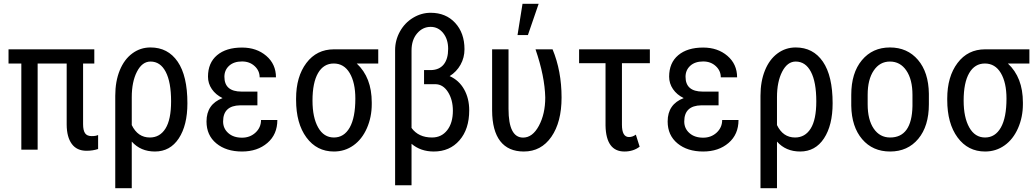

<svg xmlns="http://www.w3.org/2000/svg" viewBox="-20 -788 5457 1011"><path d="M476.6 -453.6V-528.3H24.9V-453.6H92.3V0H178.2V-453.6H331.1V-131.8C331.4 -88.2 340.3 -54.4 357.9 -30.3C375.5 -6.2 401.4 5.9 435.5 5.9C457.7 5.9 478 2.8 496.6 -3.4V-77.1C488.8 -73.2 477.5 -71.3 462.9 -71.3C446.3 -71.3 434.6 -76.4 427.7 -86.7C420.9 -96.9 417.5 -112.8 417.5 -134.3V-453.6Z M772.5 -538.1C737 -538.1 705.1 -527.7 676.8 -506.8C648.4 -486 626.4 -456.3 610.6 -417.7C594.8 -379.2 586.9 -334.5 586.9 -283.7V203.1H673.8V-42.5C704.8 -7.6 745.4 9.8 795.9 9.8C849.3 9.8 891.1 -13.3 921.4 -59.3C951.7 -105.4 966.8 -167 966.8 -244.1C966.8 -340.5 949.7 -413.6 915.5 -463.4C881.3 -513.2 833.7 -538.1 772.5 -538.1ZM673.8 -129.4V-275.9C673.8 -330.2 682.9 -375.2 701.2 -410.6C719.4 -446.1 743.2 -463.9 772.5 -463.9C807 -463.9 833.7 -445.9 852.5 -409.9C871.4 -373.9 880.9 -322.1 880.9 -254.4C880.9 -190.3 871 -142.5 851.3 -111.1C831.6 -79.7 804.2 -64 769 -64C726.7 -64 695 -85.8 673.8 -129.4Z M1154.8 -148.4C1154.8 -204.1 1184.7 -232.4 1244.6 -233.4H1335.4V-305.7H1252C1191.7 -305.7 1161.6 -331.7 1161.6 -383.8C1161.6 -407.2 1169.9 -426.5 1186.5 -441.7C1203.1 -456.8 1225.7 -464.4 1254.4 -464.4C1281.1 -464.4 1303.2 -456.2 1320.8 -439.9C1338.4 -423.7 1347.2 -404 1347.2 -380.9H1433.1C1433.1 -427.1 1416.1 -464.8 1382.1 -493.9C1348.1 -523 1305.5 -537.6 1254.4 -537.6C1198.7 -537.6 1154.9 -524.2 1123 -497.3C1091.1 -470.5 1075.2 -432.8 1075.2 -384.3C1075.2 -360.5 1081.9 -338.7 1095.5 -318.8C1109 -299 1127.8 -283.2 1151.9 -271.5C1095.5 -250 1067.4 -209 1067.4 -148.4C1067.4 -99.9 1084.6 -61.4 1119.1 -33C1153.6 -4.5 1198.7 9.8 1254.4 9.8C1308.4 9.8 1352.9 -5.2 1387.9 -35.2C1422.9 -65.1 1440.4 -105.5 1440.4 -156.2H1354.5C1354.5 -129.9 1344.8 -107.7 1325.4 -89.8C1306.1 -71.9 1282.4 -63 1254.4 -63C1224.4 -63 1200.4 -71 1182.1 -87.2C1163.9 -103.3 1154.8 -123.7 1154.8 -148.4Z M1971.7 -453.6V-528.3H1738.8C1677.9 -528.3 1629.4 -504.3 1593.3 -456.3C1557.1 -408.3 1539.1 -345.9 1539.1 -269V-261.7C1539.1 -179.4 1557.2 -113.5 1593.5 -64.2C1629.8 -14.9 1678.1 9.8 1738.3 9.8C1776.7 9.8 1811 -1 1841.1 -22.5C1871.2 -43.9 1894.8 -74.1 1911.9 -113C1929 -151.9 1937.5 -194.2 1937.5 -239.7V-248.5C1937.5 -336.4 1911.1 -404.8 1858.4 -453.6ZM1625.5 -258.3C1625.5 -321.5 1635.3 -369.8 1654.8 -403.3C1674.3 -436.8 1701.8 -453.6 1737.3 -453.6C1773.4 -453.6 1801.4 -436.8 1821.3 -403.3C1841.1 -369.8 1851.1 -325 1851.1 -269C1851.1 -202 1841.1 -151 1821.3 -116.2C1801.4 -81.4 1773.8 -64 1738.3 -64C1702.8 -64 1675.1 -81.5 1655.3 -116.7C1635.4 -151.9 1625.5 -199.1 1625.5 -258.3Z M2247.6 -720.7C2215 -720.7 2184.2 -711.9 2155 -694.3C2125.9 -676.8 2102.9 -652.7 2085.9 -622.1C2069 -591.5 2060.5 -558.9 2060.5 -524.4V187.5H2147V-30.8C2178.9 -3.7 2217.9 9.8 2264.2 9.8C2320.1 9.8 2365.2 -9.8 2399.4 -49.1C2433.6 -88.3 2450.7 -141 2450.7 -207C2450.7 -249 2441.7 -285.9 2423.8 -317.6C2405.9 -349.4 2380.5 -372.6 2347.7 -387.2C2372.1 -402.5 2391.2 -422.5 2405 -447.3C2418.9 -472 2425.8 -499.2 2425.8 -528.8C2425.8 -585.8 2409.4 -632 2376.7 -667.5C2344 -703 2300.9 -720.7 2247.6 -720.7ZM2339.8 -530.8C2339.8 -495.6 2332.1 -468.3 2316.7 -449C2301.2 -429.6 2278.6 -419.6 2249 -418.9H2212.9V-344.7H2272.5C2299.5 -344.4 2321.6 -330.6 2338.9 -303.5C2356.1 -276.3 2364.7 -243.5 2364.7 -205.1C2364.7 -162.1 2354.7 -127.8 2334.7 -102.3C2314.7 -76.7 2288.1 -64 2254.9 -64C2207.4 -64 2171.4 -80.7 2147 -114.3V-522C2147 -559.1 2156.7 -589.1 2176.3 -612.1C2195.8 -635 2219.6 -646.5 2247.6 -646.5C2274.3 -646.5 2296.3 -635.6 2313.7 -613.8C2331.1 -592 2339.8 -564.3 2339.8 -530.8Z M2657.7 -528.3H2571.3V-206.1C2571.6 -135.1 2585.9 -81.4 2614 -44.9C2642.2 -8.5 2683.6 9.8 2738.3 9.8C2799.2 9.8 2847.5 -16 2883.3 -67.6C2919.1 -119.2 2937 -188.2 2937 -274.4C2937 -367.5 2921.2 -452.1 2889.6 -528.3H2799.8C2832.4 -433.6 2849.4 -349 2851.1 -274.4C2851.1 -216.8 2839.9 -167.2 2817.6 -125.7C2795.3 -84.2 2767.6 -63.5 2734.4 -63.5C2683.3 -63.5 2657.7 -113.8 2657.7 -214.4ZM2731.4 -768.1 2705.1 -603.5H2759.8L2816.4 -768.1Z M3401.9 -455.1V-528.3H3029.3V-455.1H3168.5V-126.5C3170.4 -35.6 3203.6 9.8 3268.1 9.8C3299.3 9.8 3326 1.3 3348.1 -15.6L3328.1 -79.1C3316.7 -70.6 3304.7 -66.4 3292 -66.4C3267.3 -66.4 3254.9 -88.1 3254.9 -131.3V-455.1Z M3583 -148.4C3583 -204.1 3613 -232.4 3672.9 -233.4H3763.7V-305.7H3680.2C3620 -305.7 3589.8 -331.7 3589.8 -383.8C3589.8 -407.2 3598.1 -426.5 3614.7 -441.7C3631.3 -456.8 3654 -464.4 3682.6 -464.4C3709.3 -464.4 3731.4 -456.2 3749 -439.9C3766.6 -423.7 3775.4 -404 3775.4 -380.9H3861.3C3861.3 -427.1 3844.3 -464.8 3810.3 -493.9C3776.3 -523 3733.7 -537.6 3682.6 -537.6C3627 -537.6 3583.2 -524.2 3551.3 -497.3C3519.4 -470.5 3503.4 -432.8 3503.4 -384.3C3503.4 -360.5 3510.2 -338.7 3523.7 -318.8C3537.2 -299 3556 -283.2 3580.1 -271.5C3523.8 -250 3495.6 -209 3495.6 -148.4C3495.6 -99.9 3512.9 -61.4 3547.4 -33C3581.9 -4.5 3627 9.8 3682.6 9.8C3736.7 9.8 3781.2 -5.2 3816.2 -35.2C3851.2 -65.1 3868.7 -105.5 3868.7 -156.2H3782.7C3782.7 -129.9 3773 -107.7 3753.7 -89.8C3734.3 -71.9 3710.6 -63 3682.6 -63C3652.7 -63 3628.6 -71 3610.4 -87.2C3592.1 -103.3 3583 -123.7 3583 -148.4Z M4169.9 -538.1C4134.4 -538.1 4102.5 -527.7 4074.2 -506.8C4045.9 -486 4023.8 -456.3 4008.1 -417.7C3992.3 -379.2 3984.4 -334.5 3984.4 -283.7V203.1H4071.3V-42.5C4102.2 -7.6 4142.9 9.8 4193.4 9.8C4246.7 9.8 4288.6 -13.3 4318.8 -59.3C4349.1 -105.4 4364.3 -167 4364.3 -244.1C4364.3 -340.5 4347.2 -413.6 4313 -463.4C4278.8 -513.2 4231.1 -538.1 4169.9 -538.1ZM4071.3 -129.4V-275.9C4071.3 -330.2 4080.4 -375.2 4098.6 -410.6C4116.9 -446.1 4140.6 -463.9 4169.9 -463.9C4204.4 -463.9 4231.1 -445.9 4250 -409.9C4268.9 -373.9 4278.3 -322.1 4278.3 -254.4C4278.3 -190.3 4268.5 -142.5 4248.8 -111.1C4229.1 -79.7 4201.7 -64 4166.5 -64C4124.2 -64 4092.4 -85.8 4071.3 -129.4Z M4462.4 -288.6V-231C4463.7 -157.1 4482.8 -98.5 4519.8 -55.2C4556.7 -11.9 4605.8 9.8 4667 9.8C4728.8 9.8 4778.3 -12.5 4815.4 -57.1C4852.5 -101.7 4871.1 -162.3 4871.1 -238.8V-294.4C4870.1 -369.6 4851 -429 4813.7 -472.7C4776.4 -516.3 4727.2 -538.1 4666 -538.1C4604.8 -538.1 4555.6 -515.7 4518.3 -470.9C4481 -426.2 4462.4 -365.4 4462.4 -288.6ZM4548.8 -238.8V-289.1C4548.8 -342.8 4559.5 -385.3 4580.8 -416.7C4602.1 -448.2 4630.5 -463.9 4666 -463.9C4702.1 -463.9 4731 -448.2 4752.4 -416.7C4773.9 -385.3 4784.7 -342.6 4784.7 -288.6V-229C4782.4 -119 4743.2 -64 4667 -64C4630.9 -64 4602.1 -79.5 4580.8 -110.6C4559.5 -141.7 4548.8 -184.4 4548.8 -238.8Z M5400.4 -453.6V-528.3H5167.5C5106.6 -528.3 5058.1 -504.3 5022 -456.3C4985.8 -408.3 4967.8 -345.9 4967.8 -269V-261.7C4967.8 -179.4 4985.9 -113.5 5022.2 -64.2C5058.5 -14.9 5106.8 9.8 5167 9.8C5205.4 9.8 5239.7 -1 5269.8 -22.5C5299.9 -43.9 5323.5 -74.1 5340.6 -113C5357.7 -151.9 5366.2 -194.2 5366.2 -239.7V-248.5C5366.2 -336.4 5339.8 -404.8 5287.1 -453.6ZM5054.2 -258.3C5054.2 -321.5 5064 -369.8 5083.5 -403.3C5103 -436.8 5130.5 -453.6 5166 -453.6C5202.1 -453.6 5230.1 -436.8 5250 -403.3C5269.9 -369.8 5279.8 -325 5279.8 -269C5279.8 -202 5269.9 -151 5250 -116.2C5230.1 -81.4 5202.5 -64 5167 -64C5131.5 -64 5103.8 -81.5 5084 -116.7C5064.1 -151.9 5054.2 -199.1 5054.2 -258.3Z"/></svg>

Font: Roboto Condensed
Style: Regular
Weight: 400
Designer: Google
Version: Version 2.134; 2016